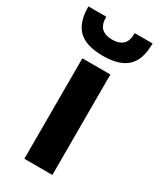

<svg xmlns="http://www.w3.org/2000/svg" viewBox="-212 -756 676 816"><g transform="rotate(30 125.5 -348.5)"><path d="M56.5 -493H194V0H56.5ZM-31.5 -697H56Q56 -658 74.2 -641.5Q92.5 -625 126 -625Q160 -625 178 -641.8Q196 -658.5 196 -697H283.5Q283.5 -617 245 -581.2Q206.5 -545.5 126 -545.5Q44 -545.5 6.2 -582Q-31.5 -618.5 -31.5 -697Z"/></g></svg>

Font: HK Grotesk ExtraBold
Style: Regular
Weight: 800
Designer: Alfredo Marco Pradil
Foundry: Hanken Design Co.
Version: Version 3.001